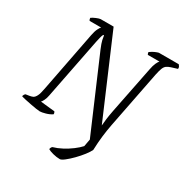

<svg xmlns="http://www.w3.org/2000/svg" viewBox="-208 -865 1178 1225"><g transform="rotate(30 380.5 -252.0)"><path d="M402 200Q378 200 351 193Q324 186 312 178Q315 163 323 157Q355 148 388 130.5Q421 113 449.5 91.5Q478 70 496 50L506 -4L278 -535Q262 -573 257.5 -593.5Q253 -614 252 -625H246Q243 -619 241 -613.5Q239 -608 236.5 -598Q234 -588 229 -565L141 -118Q137 -96 129 -80Q121 -64 115 -58L220 -47Q222 -45 224 -39Q226 -33 225 -28Q206 -15 179.5 -7.5Q153 0 138 0Q130 0 111 -3Q92 -6 68.5 -10.5Q45 -15 24.5 -19.5Q4 -24 -7 -28Q-3 -42 6 -49L32 -53Q46 -55 57 -60Q68 -65 77.5 -83Q87 -101 94 -140L180 -584Q186 -616 195.5 -635Q205 -654 211 -659H126Q120 -667 120 -678Q130 -686 151.5 -695Q173 -704 182 -704H277L527 -120Q529 -145 532 -169.5Q535 -194 543 -236L612 -582Q618 -614 627 -633Q636 -652 642 -657H556Q555 -659 553 -663.5Q551 -668 551 -675Q557 -680 569.5 -687Q582 -694 595 -699Q608 -704 612 -704H757Q761 -699 765 -693Q769 -687 768 -676L723 -662Q704 -656 693 -647.5Q682 -639 675.5 -622Q669 -605 662 -572L580 -154Q571 -108 565.5 -61Q560 -14 558 42Q550 60 529.5 86.5Q509 113 483.5 139Q458 165 435.5 182.5Q413 200 402 200Z"/></g></svg>

Font: Texturina Thin
Style: Italic
Weight: 100
Italic angle: -11°
Designer: Guillermo Torres Carreño
Foundry: Omnibus-Type
Version: Version 1.002; ttfautohint (v1.8.3)